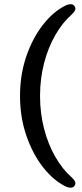

<svg xmlns="http://www.w3.org/2000/svg" viewBox="-20 -761 387 911"><path d="M75 -305.7Q75 -406.7 104.9 -493.8Q134.7 -580.8 184.3 -644Q233.8 -707.2 292.8 -735.8Q326.6 -749.5 336.1 -727.3Q339.8 -719.3 335.2 -710.6Q330.5 -701.9 320.5 -692.4Q276.2 -653.6 242.1 -594Q208 -534.5 189 -460.8Q170 -387.1 170 -305.7Q170 -224.3 189 -150.7Q208 -77.1 242.1 -17.5Q276.2 42.2 320.5 81Q330.5 90.2 335.2 99.1Q339.8 108 336.1 115.9Q326.6 138.1 292.8 124.4Q233.8 95.6 184.3 32.5Q134.7 -30.6 104.9 -117.9Q75 -205.2 75 -305.7Z"/></svg>

Font: Fraunces SuperSoft 9pt
Style: Regular
Weight: 900
Version: Version 1.000;[b76b70a41]